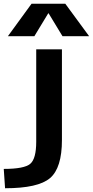

<svg xmlns="http://www.w3.org/2000/svg" viewBox="-42 -783 495 1023"><path d="M215 -712 141 -590H0L126 -763H306L433 -590H291L217 -712ZM151 -28V-520H288V-37Q288 112 224.5 166Q161 220 -15 220L-22 117Q87 117 119 90Q151 63 151 -28Z"/></svg>

Font: Mplus 1p Bold
Style: Bold
Weight: 700
Version: Version 1.061